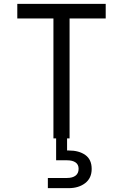

<svg xmlns="http://www.w3.org/2000/svg" viewBox="-20 -720 640 999"><path d="M258 0V-624H70V-700H530V-624H342V0ZM229 259V206H329Q357 206 373 194Q389 182 389 158Q389 136 373 125Q357 114 329 114H272V-7H329V63H338Q391 63 424 86.5Q457 110 457 159Q457 207 423 233Q389 259 337 259Z"/></svg>

Font: DM Mono
Style: Regular
Weight: 400
Designer: Colophon Foundry
Foundry: Colophon Foundry
Version: Version 1.000; ttfautohint (v1.8.2.53-6de2)